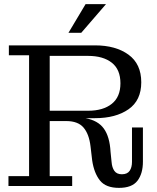

<svg xmlns="http://www.w3.org/2000/svg" viewBox="-20 -902 763 931"><path d="M312 -743 395 -882H494L374 -743ZM21 0V-48H121V-634H23V-682H441Q541 -682 603 -637Q665 -592 665 -503Q665 -415 603 -372Q541 -329 441 -329H394Q455 -318 483.5 -278.5Q512 -239 516 -166L521 -117Q523 -90 534.5 -73.5Q546 -57 571 -57Q597 -57 608.5 -73.5Q620 -90 620 -117V-284H673V-118Q673 -60 646.5 -25.5Q620 9 557 9Q493 9 464.5 -27Q436 -63 427 -124L419 -192Q412 -252 385 -283.5Q358 -315 301 -315H221V-48H330V0ZM407 -631H221V-365H407Q480 -365 522 -398.5Q564 -432 564 -498Q564 -565 522 -598Q480 -631 407 -631Z"/></svg>

Font: Montagu Slab 144pt
Style: Regular
Weight: 400
Designer: Florian Karsten
Foundry: Florian Karsten
Version: Version 1.000; ttfautohint (v1.8.3)